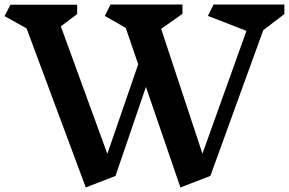

<svg xmlns="http://www.w3.org/2000/svg" viewBox="-23 -806 1273 846"><path d="M1137 -673 904 -31 772 20 620 -423 486 -31 355 20 94 -681 -3 -735 23 -785H317V-744L245 -690L450 -128L586 -523L531 -683L439 -736L464 -786H781V-745L687 -679L869 -129L1063 -670L893 -736L918 -786H1230V-744Z"/></svg>

Font: Inknut Antiqua SemiBold
Style: Regular
Weight: 600
Designer: Claus Eggers Sørensen
Foundry: Claus Eggers Sørensen
Version: Version 1.003; ttfautohint (v1.8.2) -l 8 -r 50 -G 200 -x 14 